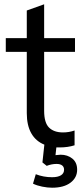

<svg xmlns="http://www.w3.org/2000/svg" viewBox="-20 -681 390 896"><path d="M340 111Q340 148 309 171.5Q278 195 223 195Q202 195 177 190Q152 185 134 176L147 132Q183 146 223 146Q250 146 264.5 137Q279 128 279 111Q279 98 270 91Q261 84 244 84Q221 84 198 93L178 77L187 -6Q147 -22 126 -59Q105 -96 105 -153V-439H7V-503H105V-632L186 -661V-503H330V-439H186V-164Q186 -108 209 -85.5Q232 -63 274 -63Q302 -63 328 -72V-3Q297 7 258 7H243L239 43Q255 41 263 41Q295 41 317.5 59Q340 77 340 111Z"/></svg>

Font: Muli
Style: Regular
Weight: 400
Designer: Vernon Adams
Foundry: Vernon Adams
Version: Version 2.000